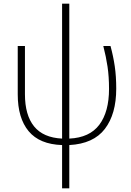

<svg xmlns="http://www.w3.org/2000/svg" viewBox="-20 -779 711 1039"><path d="M355 -759V-29Q465 -34 517.5 -104Q570 -174 570 -298Q570 -364 562 -418Q554 -472 539 -530H578Q593 -475 601 -420.5Q609 -366 609 -299Q609 -162 547.5 -81.5Q486 -1 355 6V240H316V6Q194 2 135 -69Q76 -140 76 -268V-530H115V-269Q115 -156 164.5 -95Q214 -34 316 -29V-759Z"/></svg>

Font: Noto Sans Disp ExtLt
Style: Regular
Weight: 200
Designer: Monotype Design Team
Foundry: Monotype Imaging Inc.
Version: Version 2.000;GOOG;noto-source:20170915:90ef993387c0